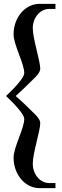

<svg xmlns="http://www.w3.org/2000/svg" viewBox="-20 -770 321 990"><path d="M12 -274C23 -264 105 -187 105 -157C105 -107 50 -11 50 43C50 129.7 109.6 200 183 200H266V174H234C187.1 174 149 129.2 149 74C149 19 187.5 -95 187.5 -135C187.5 -155 166 -176 149 -192C94 -247 62 -274 62 -274V-276C62 -276 94 -304 149 -359C166 -375 187.5 -396 187.5 -416C187.5 -456 149 -570 149 -625C149 -679.6 187.1 -724 234 -724H266V-750H183C109.6 -750 50 -679.7 50 -593C50 -539 105 -443 105 -393C105 -363 23 -286 12 -276Z"/></svg>

Font: Prida01
Style: Bold
Weight: 700
Designer: gluk
Foundry: gluk
Version: Version 00.072